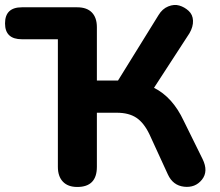

<svg xmlns="http://www.w3.org/2000/svg" viewBox="-23 -734 874 763"><path d="M284 9Q247 9 227 -12Q207 -33 207 -71V-578H64Q-3 -578 -3 -641Q-3 -705 64 -705H284Q322 -705 342 -684.5Q362 -664 362 -626V-414H446L607 -674Q622 -699 645.5 -708.5Q669 -718 689.5 -712Q710 -706 726.5 -691Q743 -676 744 -652Q745 -628 730 -602L589 -385Q663 -348 707 -254L782 -102Q806 -53 779.5 -20Q753 13 708.5 8Q664 3 644 -41L571 -200Q549 -246 519 -266Q489 -286 441 -286H362V-71Q362 9 284 9Z"/></svg>

Font: Nunito ExtraBold
Style: Regular
Weight: 800
Designer: Vernon Adams
Foundry: Vernon Adams
Version: Version 3.602